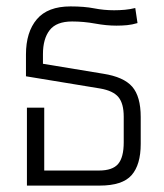

<svg xmlns="http://www.w3.org/2000/svg" viewBox="-20 -579 512 599"><path d="M64 0V-243H118V-47H289Q331 -47 348.5 -67.5Q366 -88 366 -135V-215Q366 -256 349.5 -276Q333 -296 292 -303L61 -341V-409Q61 -479 95 -519Q129 -559 200 -559Q243 -559 273.5 -553Q304 -547 336 -547Q353 -547 369.5 -548.5Q386 -550 402 -554L409 -507Q392 -502 376.5 -500.5Q361 -499 343 -499Q312 -499 276.5 -505.5Q241 -512 205 -512Q156 -512 135 -485Q114 -458 114 -410V-380L302 -349Q366 -339 392.5 -308.5Q419 -278 419 -214V-130Q419 -65 390.5 -32.5Q362 0 291 0Z"/></svg>

Font: Noto Sans Thai Looped SemiCondensed Light
Style: Regular
Weight: 300
Width: 4
Designer: Sasikarn Vongin, Ben Mitchell
Foundry: The Fontpad Ltd
Version: Version 1.001; ttfautohint (v1.8.4.7-5d5b)